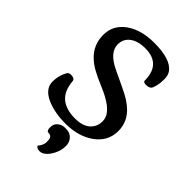

<svg xmlns="http://www.w3.org/2000/svg" viewBox="-290 -867 1227 1227"><g transform="rotate(45 323.0 -253.5)"><path d="M61.5 0ZM474.1 -542.5Q474.1 -654.3 394.5 -682.6Q367.2 -692.4 330.6 -692.4Q293.9 -692.4 267.6 -684.1Q241.2 -675.8 223.6 -661.6Q188 -632.8 188 -585.4Q188 -513.7 293.5 -462.9L354.5 -434.1Q398.9 -413.6 440.2 -392.3Q481.4 -371.1 513.2 -343.8Q583 -284.2 583 -196.3Q583 -102.1 501 -44.4Q424.3 9.3 308.6 9.3Q216.8 9.3 146.5 -19.5Q94.7 -40 72.8 -77.6Q61.5 -96.7 61.5 -124Q61.5 -178.7 88.9 -226.1Q98.1 -237.3 114.3 -237.3Q145.5 -237.3 150.4 -218.8Q156.7 -134.3 202.4 -95.7Q248 -57.1 330.1 -57.1Q424.3 -57.1 456.5 -118.7Q467.8 -140.1 467.8 -169.2Q467.8 -198.2 452.1 -221.2Q436.5 -244.1 410.6 -263.7Q371.1 -293 305.9 -320.3Q240.7 -347.7 204.3 -368.2Q168 -388.7 140.1 -416Q79.6 -475.6 79.6 -563Q79.6 -652.3 156.2 -706.1Q230 -757.8 346.7 -757.8Q494.6 -757.8 540 -696.8Q556.6 -674.8 556.6 -639.2Q556.6 -603.5 550 -577.1Q543.5 -550.8 537.1 -543Q526.4 -529.8 500.2 -529.8Q474.1 -529.8 474.1 -542.5ZM268.6 127Q257.3 117.2 257.3 97.9Q257.3 78.6 262.2 67.6Q267.1 56.6 276.4 48.3Q298.3 29.3 327.6 29.3Q356.9 29.3 371.8 36.6Q386.7 43.9 396 55.7Q413.6 77.1 413.6 106.7Q413.6 136.2 404.8 161.6Q396 187 381.8 207Q351.6 251 316.9 251Q290.5 251 284.2 233.4Q292.5 226.1 300.5 209.5Q308.6 192.9 308.6 176.3Q308.6 159.7 306.9 151.6Q305.2 143.6 300.8 137.7Q291.5 126 268.6 127Z"/></g></svg>

Font: Quando
Style: Regular
Weight: 400
Version: Version 1.002